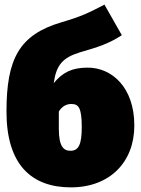

<svg xmlns="http://www.w3.org/2000/svg" viewBox="-20 -787 608 829"><path d="M359 -495C290 -495 250 -474 212 -428C223 -507 251 -538 325 -561C404 -584 449 -598 506 -635L431 -767C365 -733 335 -717 246 -691C62 -637 8 -532 8 -305C8 -75 117 22 286 22C454 22 560 -87 560 -245C560 -411 462 -495 359 -495ZM284 -136C255 -136 234 -154 234 -231V-305C246 -327 267 -338 287 -338C318 -338 333 -325 333 -238C333 -160 318 -136 284 -136Z"/></svg>

Font: Fira Sans Ultra
Style: Regular
Weight: 950
Designer: Carrois Corporate & Edenspiekermann AG
Foundry: Carrois Corporate GbR & Edenspiekermann AG
Version: Version 4.203;PS 004.203;hotconv 1.0.88;makeotf.lib2.5.64775